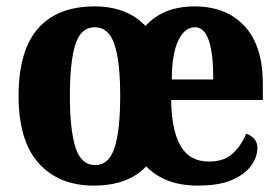

<svg xmlns="http://www.w3.org/2000/svg" viewBox="-20 -569 874 599"><path d="M272 10Q164 10 101 -59.5Q38 -129 38 -270Q38 -411 98.5 -480Q159 -549 275 -549Q376 -549 434 -488Q489 -549 587 -549Q686 -549 743 -487.5Q800 -426 800 -308V-257H514Q515 -164 543 -114.5Q571 -65 632 -65Q679 -65 706 -90Q733 -115 748 -152Q763 -147 773 -136Q783 -125 783 -107Q783 -79 763.5 -52Q744 -25 703.5 -7.5Q663 10 598 10Q544 10 504 -5.5Q464 -21 436 -50Q380 10 272 10ZM277 -54Q320 -54 337.5 -108.5Q355 -163 355 -270Q355 -377 337 -430.5Q319 -484 276 -484Q232 -484 215 -430Q198 -376 198 -270Q198 -164 215.5 -109Q233 -54 277 -54ZM645 -321Q646 -398 632 -441Q618 -484 588 -484Q556 -484 536 -442Q516 -400 516 -321Z"/></svg>

Font: Noto Serif Lao Condensed ExtraBold
Style: Regular
Weight: 800
Width: 3
Designer: Monotype Design Team
Foundry: Monotype Imaging Inc.
Version: Version 2.003; ttfautohint (v1.8.4.7-5d5b)